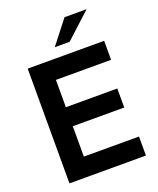

<svg xmlns="http://www.w3.org/2000/svg" viewBox="-162 -998 903 1096"><g transform="rotate(-20 289.0 -450.5)"><path d="M67 -697H531.5V-581.5H196.5V-415.5H509V-300H196.5V-115.5H531.5V0H67ZM365 -901H499L344.5 -759H254Z"/></g></svg>

Font: HK Grotesk
Style: Bold
Weight: 700
Designer: Alfredo Marco Pradil
Foundry: Hanken Design Co.
Version: Version 3.001